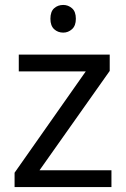

<svg xmlns="http://www.w3.org/2000/svg" viewBox="-20 -757 510 777"><path d="M431 0H39V-58L327 -468H56V-536H424V-470L140 -68H431ZM236 -737Q256 -737 271.5 -723.5Q287 -710 287 -681Q287 -653 271.5 -639Q256 -625 236 -625Q214 -625 199 -639Q184 -653 184 -681Q184 -710 199 -723.5Q214 -737 236 -737Z"/></svg>

Font: Noto Sans Meetei Mayek
Style: Regular
Weight: 400
Designer: Monotype Design Team and Neelakash Kshetrimayum
Foundry: Monotype Imaging Inc.
Version: Version 2.002